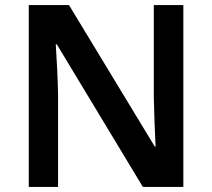

<svg xmlns="http://www.w3.org/2000/svg" viewBox="-20 -734 833 754"><path d="M700 0H541L203 -560H199Q202 -515 204.5 -463.5Q207 -412 208 -360V0H93V-714H251L588 -158H591Q589 -198 587 -250Q585 -302 584 -351V-714H700Z"/></svg>

Font: Noto Sans Tamil SemiBold
Style: Regular
Weight: 600
Designer: Jelle Bosma - Monotype Design Team
Foundry: Monotype Imaging Inc.
Version: Version 2.004; ttfautohint (v1.8.4.7-5d5b)